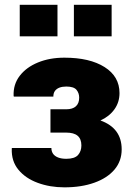

<svg xmlns="http://www.w3.org/2000/svg" viewBox="-20 -782 563 812"><path d="M252.4 10.3Q190.9 10.3 139.4 -8.8Q87.9 -27.8 57.9 -64.2Q27.8 -100.6 29.8 -153.3L30.3 -156.2H197.3Q197.3 -142.1 204.3 -131.8Q211.4 -121.6 225.6 -116Q239.7 -110.4 260.3 -110.4Q295.9 -110.4 310.1 -126.5Q324.2 -142.6 324.2 -167Q324.2 -194.3 308.3 -207.8Q292.5 -221.2 259.8 -221.2H193.4V-319.8H259.8Q287.1 -319.8 301 -332.5Q314.9 -345.2 314.9 -369.1Q314.9 -388.2 303.5 -402.1Q292 -416 260.3 -416Q243.7 -416 231.4 -411.4Q219.2 -406.7 212.4 -397.5Q205.6 -388.2 205.6 -373.5H38.6L37.6 -376.5Q35.6 -425.3 63.5 -461.4Q91.3 -497.6 140.6 -517.8Q189.9 -538.1 252.4 -538.1Q359.4 -538.1 422.4 -498.3Q485.4 -458.5 485.4 -388.2Q485.4 -349.6 463.9 -319.6Q442.4 -289.6 404.8 -272.5Q494.6 -240.2 494.6 -150.4Q494.6 -100.6 464.1 -64.7Q433.6 -28.8 378.9 -9.3Q324.2 10.3 252.4 10.3ZM292.5 -628.4V-761.7H452.1V-628.4ZM63.5 -628.4V-761.7H223.1V-628.4Z"/></svg>

Font: Roboto Slab LO Black
Style: Regular
Weight: 900
Designer: Google
Version: Version 2.000